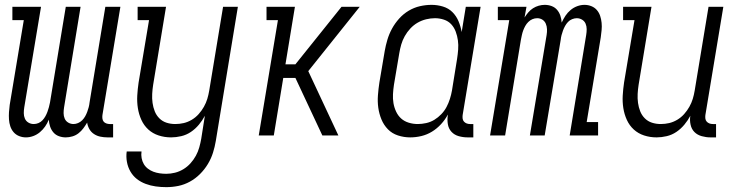

<svg xmlns="http://www.w3.org/2000/svg" viewBox="-20 -558 3040 791"><path d="M87 8Q72 8 58.5 2.5Q45 -3 36 -13.5Q27 -24 22.5 -37.5Q18 -51 17 -66Q16 -81 17 -96Q18 -111 20 -126L78 -475H31V-530H149L80 -116Q78 -104 78 -92Q78 -80 82.5 -69.5Q87 -59 97 -53Q107 -47 119 -47Q129 -47 138.5 -51Q148 -55 155 -62.5Q162 -70 167 -79Q172 -88 175.5 -97.5Q179 -107 181.5 -116.5Q184 -126 186 -136L251 -530H312L244 -116Q242 -104 242 -92Q242 -80 246.5 -69.5Q251 -59 261 -53Q271 -47 283 -47Q292 -47 301.5 -51Q311 -55 318.5 -62.5Q326 -70 331 -79Q336 -88 339.5 -97.5Q343 -107 345.5 -116.5Q348 -126 349 -136L414 -530H476L402 -84Q401 -76 402 -69Q403 -62 407 -57Q411 -52 418 -49.5Q425 -47 432 -47H446V8H423Q408 8 393.5 5Q379 2 367 -6Q355 -14 348 -26.5Q341 -39 339 -53Q332 -41 323.5 -29.5Q315 -18 303.5 -9Q292 0 278 4Q264 8 251 8Q236 8 222.5 3Q209 -2 200 -12.5Q191 -23 186.5 -36.5Q182 -50 181 -65Q175 -50 166 -37Q157 -24 144.5 -13.5Q132 -3 117 2.5Q102 8 87 8Z M665 213Q643 213 621.5 210Q600 207 580 199.5Q560 192 544 179.5Q528 167 517.5 149Q507 131 503 109.5Q499 88 502 66H563Q561 80 563.5 93.5Q566 107 572.5 118Q579 129 589.5 137Q600 145 612 149.5Q624 154 637.5 156Q651 158 665 158Q683 158 701 153.5Q719 149 735.5 139Q752 129 765 114.5Q778 100 787 83.5Q796 67 801 49Q806 31 809 14L824 -81Q814 -62 799.5 -44.5Q785 -27 766.5 -14.5Q748 -2 726.5 3Q705 8 685 8Q658 8 633.5 0Q609 -8 591 -24.5Q573 -41 562.5 -64Q552 -87 548 -112.5Q544 -138 545.5 -164.5Q547 -191 551 -218L594 -475H547V-530H664L611 -209Q608 -190 607 -171Q606 -152 608.5 -134Q611 -116 617.5 -99.5Q624 -83 636.5 -70.5Q649 -58 666 -52.5Q683 -47 702 -47Q720 -47 737 -51Q754 -55 770 -64.5Q786 -74 798.5 -88Q811 -102 820 -118Q829 -134 834 -150.5Q839 -167 842 -185L899 -530H960L869 23Q865 47 857.5 71Q850 95 836.5 117.5Q823 140 804 159Q785 178 762 190.5Q739 203 714.5 208Q690 213 665 213Z M1046 0 1125 -475H1078V-530H1195L1156 -293H1197L1387 -530H1462L1250 -265L1374 0H1308L1197 -237H1147L1108 0Z M1670 8Q1644 8 1619.5 0Q1595 -8 1578 -25.5Q1561 -43 1551.5 -66Q1542 -89 1538.5 -114Q1535 -139 1537 -165.5Q1539 -192 1543 -218L1565 -348Q1569 -371 1576 -394.5Q1583 -418 1595 -440Q1607 -462 1624.5 -481.5Q1642 -501 1664 -514Q1686 -527 1710 -532.5Q1734 -538 1758 -538Q1782 -538 1805 -531Q1828 -524 1844 -508Q1860 -492 1869 -470.5Q1878 -449 1882 -426L1899 -530H1960L1886 -84Q1885 -76 1886 -69Q1887 -62 1891.5 -57Q1896 -52 1902.5 -49.5Q1909 -47 1917 -47H1930V8H1907Q1888 8 1870 3Q1852 -2 1840 -15Q1828 -28 1825 -46.5Q1822 -65 1825 -84V-86Q1814 -65 1797 -46.5Q1780 -28 1759.5 -15.5Q1739 -3 1716 2.5Q1693 8 1670 8ZM1701 -47Q1718 -47 1736 -51Q1754 -55 1769.5 -64.5Q1785 -74 1798 -87.5Q1811 -101 1819.5 -117Q1828 -133 1833.5 -150.5Q1839 -168 1842 -185L1863 -315Q1866 -334 1867.5 -353.5Q1869 -373 1866.5 -391.5Q1864 -410 1857.5 -427.5Q1851 -445 1839 -458Q1827 -471 1809 -477Q1791 -483 1772 -483Q1754 -483 1735.5 -478.5Q1717 -474 1700.5 -464.5Q1684 -455 1670.5 -440.5Q1657 -426 1647.5 -409Q1638 -392 1633 -374.5Q1628 -357 1625 -339L1603 -209Q1600 -189 1599 -170Q1598 -151 1601 -133Q1604 -115 1612 -98Q1620 -81 1633 -69.5Q1646 -58 1664 -52.5Q1682 -47 1701 -47Z M1999 0 2078 -475H2031V-530H2149L2141 -486Q2148 -497 2156.5 -507Q2165 -517 2176 -524Q2187 -531 2199.5 -534.5Q2212 -538 2224 -538Q2239 -538 2252.5 -533Q2266 -528 2275 -517.5Q2284 -507 2288.5 -493.5Q2293 -480 2294 -465Q2301 -480 2309.5 -493Q2318 -506 2330.5 -516.5Q2343 -527 2358 -532.5Q2373 -538 2388 -538Q2403 -538 2416.5 -532.5Q2430 -527 2439 -516.5Q2448 -506 2452.5 -492.5Q2457 -479 2458.5 -464Q2460 -449 2458.5 -434Q2457 -419 2455 -404L2397 -55H2444V0H2327L2395 -414Q2397 -426 2397 -438Q2397 -450 2392.5 -460.5Q2388 -471 2378 -477Q2368 -483 2356 -483Q2347 -483 2337 -479Q2327 -475 2320 -467.5Q2313 -460 2308 -451Q2303 -442 2299.5 -432.5Q2296 -423 2293.5 -413.5Q2291 -404 2290 -394L2224 0H2163L2232 -414Q2234 -426 2233.5 -438Q2233 -450 2228.5 -460.5Q2224 -471 2214.5 -477Q2205 -483 2193 -483Q2183 -483 2173.5 -479Q2164 -475 2156.5 -467.5Q2149 -460 2144 -451Q2139 -442 2135.5 -432.5Q2132 -423 2130 -413.5Q2128 -404 2126 -394L2061 0Z M2685 8Q2658 8 2633.5 0Q2609 -8 2591 -24.5Q2573 -41 2562.5 -64Q2552 -87 2548 -112.5Q2544 -138 2545.5 -164.5Q2547 -191 2551 -218L2594 -475H2547V-530H2664L2611 -209Q2608 -190 2607 -171Q2606 -152 2608.5 -134Q2611 -116 2617.5 -99.5Q2624 -83 2636.5 -70.5Q2649 -58 2666 -52.5Q2683 -47 2702 -47Q2720 -47 2737 -51Q2754 -55 2770 -64.5Q2786 -74 2798.5 -88Q2811 -102 2820 -118Q2829 -134 2834 -150.5Q2839 -167 2842 -185L2899 -530H2960L2886 -84Q2885 -76 2886 -69Q2887 -62 2891.5 -57Q2896 -52 2902.5 -49.5Q2909 -47 2917 -47H2930V8H2907Q2889 8 2871 3Q2853 -2 2841 -14Q2829 -26 2825 -44.5Q2821 -63 2824 -81Q2814 -62 2799.5 -44.5Q2785 -27 2766.5 -14.5Q2748 -2 2726.5 3Q2705 8 2685 8Z"/></svg>

Font: Iosevka Slab Light
Style: Italic
Weight: 300
Italic angle: -9°
Monospace: yes
Designer: Belleve Invis
Foundry: Belleve Invis
Version: Version 11.1.1; ttfautohint (v1.8.3)